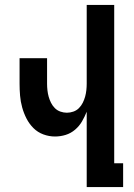

<svg xmlns="http://www.w3.org/2000/svg" viewBox="-20 -755 540 775"><path d="M330 0V-304Q322 -284 311 -265Q300 -246 283 -231.5Q266 -217 245 -210.5Q224 -204 202 -204Q178 -204 155 -212.5Q132 -221 115 -238Q98 -255 87 -276.5Q76 -298 69.5 -321.5Q63 -345 61 -369Q59 -393 59 -417V-520H170V-417Q170 -404 171.5 -390.5Q173 -377 176.5 -364.5Q180 -352 186 -340Q192 -328 201.5 -318.5Q211 -309 224 -304.5Q237 -300 250 -300Q263 -300 276 -304.5Q289 -309 298.5 -318.5Q308 -328 314 -340Q320 -352 323.5 -364.5Q327 -377 328.5 -390.5Q330 -404 330 -417V-735H441V-96H477V0Z"/></svg>

Font: Iosevka
Style: Bold
Weight: 700
Monospace: yes
Designer: Belleve Invis
Foundry: Belleve Invis
Version: Version 32.5.0; ttfautohint (v1.8.4)